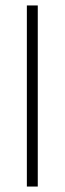

<svg xmlns="http://www.w3.org/2000/svg" viewBox="-20 -684 237 704"><path d="M78.5 0V-664H118.5V0Z"/></svg>

Font: Anek Bangla Medium ExtraLight
Style: Regular
Weight: 250
Version: Version 1.003